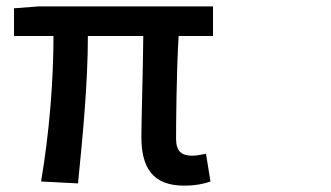

<svg xmlns="http://www.w3.org/2000/svg" viewBox="-20 -548 1040 603"><path d="M558 35C594 35 622 29 641 22L627 -65C608 -61 594 -59 584 -59C550 -59 533 -73 533 -112C533 -156 534 -319 541 -435H649V-528H103L24 -522V-435H148C148 -295 135 -131 109 22L225 28C240 -122 256 -288 256 -435H430C429 -324 424 -168 424 -118C424 -21 460 35 558 35Z"/></svg>

Font: コーポレート・ロゴ ver3 Medium
Style: Regular
Weight: 500
Designer: [KANA_main] LOGOTYPE.JP [Source Han Sans] Ryoko NISHIZUKA 西塚涼子 (kana, bopomofo & ideographs); Paul D. Hunt (Latin, Greek
Version: Version 12.001;FEAKit 1.0